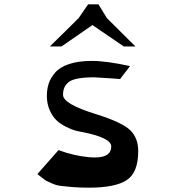

<svg xmlns="http://www.w3.org/2000/svg" viewBox="-20 -855 813 889"><path d="M388 -835H436L475 -771L607 -640H553L408 -739L265 -640H211L344 -771ZM582 -549 536 -489Q520 -491 416 -497Q328 -497 299.5 -476Q271 -455 272 -415Q273 -373 426 -326Q544 -289 582 -253Q620 -217 620 -155Q620 -56 566.5 -21Q513 14 392 14Q348 14 313.5 11Q279 8 259.5 5.5Q240 3 220 -6Q200 -15 195 -17.5Q190 -20 173 -33.5Q156 -47 153 -49L251 -160Q323 -133 394 -127Q495 -118 495 -177Q495 -217 364 -243Q346 -246 329 -250.5Q312 -255 286.5 -267.5Q261 -280 242.5 -297Q224 -314 210.5 -344Q197 -374 197 -411Q197 -442 205.5 -468Q214 -494 235.5 -519Q257 -544 300 -558.5Q343 -573 405 -573Q473 -573 582 -549Z"/></svg>

Font: OpenDyslexic
Style: Regular
Weight: 400
Designer: Abbie Gonzalez
Version: Version 0.920;hotconv 1.0.109;makeotfexe 2.5.65596